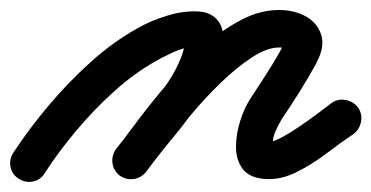

<svg xmlns="http://www.w3.org/2000/svg" viewBox="-58 -314 742 384"><path d="M31 33Q23 46 7.5 49Q-8 52 -21 43Q-34 35 -37 19.5Q-40 4 -31 -9Q-1 -55 38.5 -102Q78 -149 123.5 -190Q169 -231 218 -258Q244 -273 277.5 -283Q311 -293 340 -291Q369 -289 382 -266.5Q395 -244 381 -194Q370 -154 344.5 -115Q319 -76 289 -40Q259 -4 234 30Q234 30 234 30Q234 30 234 30Q224 42 209 44Q194 46 181 37Q169 27 167 12Q165 -3 174 -16Q196 -44 224 -77.5Q252 -111 276 -146.5Q300 -182 309 -214Q312 -225 310.5 -228Q309 -231 315 -225Q318 -222 323 -220Q323 -220 320 -220Q319 -220 318 -219.5Q317 -219 316 -219Q300 -215 284 -207.5Q268 -200 254 -192Q211 -168 170 -131Q129 -94 93.5 -51.5Q58 -9 31 33Q31 33 31 33Q31 33 31 33ZM234 29Q225 42 209.5 44Q194 46 182 37Q169 28 167 12.5Q165 -3 174 -15Q194 -42 221 -77.5Q248 -113 280.5 -151Q313 -189 349.5 -221.5Q386 -254 424 -274Q462 -294 500 -294Q531 -294 554 -281Q577 -268 584.5 -244Q592 -220 575 -189Q575 -189 575 -189Q575 -188 575 -188Q559 -159 541.5 -131Q524 -103 505 -75Q499 -65 493 -51.5Q487 -38 488 -26Q488 -23 482 -27Q476 -31 479 -30Q488 -30 505 -39Q522 -48 541 -61Q560 -74 577.5 -87Q595 -100 605 -108Q605 -108 605 -108Q605 -108 605 -108Q618 -117 633.5 -114Q649 -111 658 -99Q667 -86 664 -70.5Q661 -55 649 -46Q625 -30 595.5 -7.5Q566 15 534.5 30.5Q503 46 473 44Q441 42 427.5 24Q414 6 414 -20Q414 -46 422.5 -72.5Q431 -99 443 -117Q460 -143 477 -169.5Q494 -196 509 -224Q509 -224 509 -223Q509 -223 509 -223Q513 -231 516.5 -224Q520 -217 512 -218Q506 -219 500 -219Q476 -219 445.5 -199Q415 -179 383 -148Q351 -117 322 -82Q293 -47 270 -17Q247 13 234 29Q234 29 234 29Q234 29 234 29Z"/></svg>

Font: FRB American Cursive Guidelines Arrows Extrabold
Style: Bold Italic
Weight: 800
Italic angle: -25°
Version: Version 2.0;Modular Font Editor K font №1